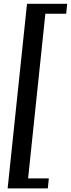

<svg xmlns="http://www.w3.org/2000/svg" viewBox="-20 -830 381 1031"><path d="M21 181.6 125 -809.6H340.8L335.4 -756.3H223.6L130.9 127.9H242.2L236.8 181.6Z"/></svg>

Font: Oswald
Style: Regular
Weight: 400
Designer: Vernon Adams
Foundry: Vernon Adams
Version: 3.0; ttfautohint (v0.94.23-7a4d-dirty) -l 8 -r 50 -G 200 -x 